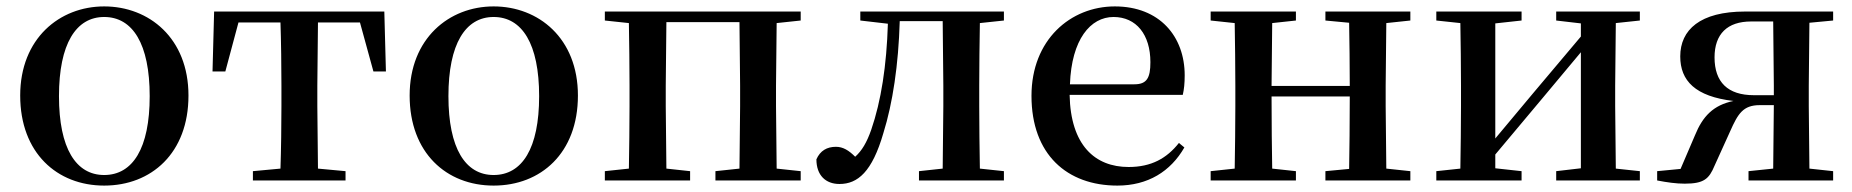

<svg xmlns="http://www.w3.org/2000/svg" viewBox="-20 -563 5779 599"><path d="M305 16C452 16 568 -85 568 -265C568 -444 445 -543 305 -543C166 -543 43 -443 43 -265C43 -86 158 16 305 16ZM305 -17C217 -17 164 -100 164 -263C164 -426 217 -510 305 -510C394 -510 447 -426 447 -263C447 -100 394 -17 305 -17Z M854 0H1058V-29L972 -37L970 -232V-296L972 -493H1103L1145 -340H1184L1179 -527H648L643 -340H683L724 -493H855C857 -437 858 -351 858 -296V-232C858 -177 857 -94 855 -37L769 -29V0Z M1520 16C1667 16 1783 -85 1783 -265C1783 -444 1660 -543 1520 -543C1381 -543 1258 -443 1258 -265C1258 -86 1373 16 1520 16ZM1520 -17C1432 -17 1379 -100 1379 -263C1379 -426 1432 -510 1520 -510C1609 -510 1662 -426 1662 -263C1662 -100 1609 -17 1520 -17Z M1867 -499 1942 -491C1943 -435 1944 -351 1944 -296V-232C1944 -177 1943 -93 1942 -37L1867 -29V0H2133V-29L2059 -37L2057 -232V-296L2059 -494H2287L2289 -296V-232L2287 -37L2212 -29V0H2478V-29L2403 -37L2401 -232V-296L2403 -491L2478 -499V-527H1867Z M2920 0H3112V-29L3037 -37C3036 -93 3035 -177 3035 -232V-296C3035 -351 3036 -435 3037 -491L3112 -499V-527H2664V-499L2750 -489C2746 -358 2729 -248 2698 -158C2684 -118 2669 -93 2648 -74C2628 -94 2610 -105 2588 -105C2560 -105 2539 -93 2527 -66C2527 -16 2556 11 2599 11C2656 11 2701 -27 2736 -148C2765 -241 2783 -360 2787 -497H2921L2923 -296V-232L2921 -37L2847 -29V0Z M3466 16C3561 16 3632 -28 3675 -103L3658 -117C3620 -69 3572 -42 3501 -42C3396 -42 3320 -110 3317 -267H3670C3674 -284 3676 -303 3676 -328C3676 -449 3598 -543 3458 -543C3320 -543 3198 -439 3198 -264C3198 -81 3309 16 3466 16ZM3318 -300C3323 -440 3382 -510 3454 -510C3525 -510 3569 -455 3569 -369C3569 -320 3558 -300 3519 -300Z M4115 -499 4189 -492C4190 -437 4191 -356 4191 -295H3947L3949 -491L4023 -499V-527H3757V-499L3832 -491C3833 -435 3834 -351 3834 -296V-232C3834 -177 3833 -93 3832 -37L3757 -29V0H4023V-29L3949 -37C3948 -93 3947 -181 3947 -262H4191C4191 -180 4190 -93 4189 -36L4115 -29V0H4380V-29L4305 -37L4303 -232V-296L4305 -491L4380 -499V-527H4115Z M4835 -499 4912 -490V-449L4762 -271L4645 -131V-490L4727 -499V-527H4461V-499L4536 -491C4537 -435 4538 -351 4538 -296V-232C4538 -177 4537 -93 4536 -37L4461 -29V0H4727V-29L4645 -38V-81L4790 -254L4912 -400V-38L4835 -29V0H5096V-29L5021 -37L5019 -232V-296L5021 -491L5096 -499V-527H4835Z M5435 0H5699V-29L5625 -37L5623 -232V-296L5625 -492L5699 -499V-527H5424C5284 -527 5222 -470 5222 -387C5222 -311 5269 -262 5388 -248C5325 -235 5292 -200 5268 -141L5223 -36L5150 -29V0C5181 6 5209 10 5236 10C5296 10 5312 -5 5329 -46L5378 -154C5402 -208 5418 -235 5470 -235H5514L5512 -37L5435 -29ZM5514 -266H5452C5370 -266 5329 -307 5329 -384C5329 -457 5369 -496 5443 -496H5512L5514 -296Z"/></svg>

Font: Noto Serif HK SemiBold
Style: Regular
Weight: 600
Designer: Ryoko NISHIZUKA 西塚涼子 (kana & ideographs); Frank Grießhammer (Latin, Greek & Cyrillic); Wenlong ZHANG 张文龙 (bopomofo); San
Foundry: Adobe
Version: Version 2.001;hotconv 1.1.0;makeotfexe 2.6.0